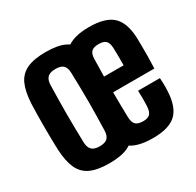

<svg xmlns="http://www.w3.org/2000/svg" viewBox="-137 -762 944 925"><g transform="rotate(-30 335.0 -300.0)"><path d="M221.6 9.1Q156.3 9.1 117.3 -8.8Q78.3 -26.8 60.2 -66.3Q42 -105.8 38.5 -170.5Q37.7 -194.6 37 -228.2Q36.2 -261.8 36.2 -298.8Q36.2 -335.8 36.8 -370.3Q37.4 -404.8 38.5 -430.2Q42 -494.2 60 -533.5Q78 -572.9 116.9 -591Q155.9 -609.1 221.6 -609.1Q287.9 -609.1 326.4 -590.8Q364.9 -572.5 382.7 -533.1Q400.5 -493.8 403.9 -430.2Q405 -406 405.6 -372.3Q406.2 -338.5 406.2 -301.5Q406.2 -264.6 405.6 -230.4Q405 -196.2 403.9 -170.5Q400.5 -106.7 382.7 -67.1Q364.9 -27.5 326.4 -9.2Q287.9 9.1 221.6 9.1ZM221.6 -85.2Q252.3 -85.2 265.4 -98.6Q278.5 -112.1 279.1 -139.8Q280.2 -180 281 -220Q281.9 -260.1 281.9 -300.4Q281.9 -340.7 281 -380.7Q280.2 -420.7 279.1 -460.8Q278.5 -488.3 265.5 -501.6Q252.6 -514.9 221.6 -514.9Q191.5 -514.9 177.9 -501.6Q164.3 -488.3 163.3 -460.8Q162.2 -420.7 161.6 -380.5Q160.9 -340.3 160.9 -300.1Q160.9 -259.9 161.6 -219.7Q162.2 -179.5 163.3 -139.8Q164.3 -112.1 178 -98.6Q191.7 -85.2 221.6 -85.2ZM464.1 9Q372.1 9 330.3 -28.5Q288.6 -66 283.8 -152Q282.8 -176.1 282.3 -214.8Q281.8 -253.6 281.8 -297.5Q281.8 -341.3 282.3 -381.1Q282.8 -420.9 283.8 -446.3Q289.7 -534 331.1 -571.5Q372.5 -609 462.6 -609Q552.2 -609 592.6 -572.3Q633.1 -535.6 637.2 -451.2Q637.7 -438.8 638 -410.4Q638.3 -382 638.1 -346.8Q637.8 -311.5 636.2 -278.4H406.8Q406.8 -243.6 407.5 -208.7Q408.3 -173.8 408.8 -139.1Q409.8 -109.4 422.5 -97.3Q435.2 -85.2 463.9 -85.2Q490.2 -85.2 501.7 -97.3Q513.2 -109.4 514.7 -139.1Q515.7 -153 515.7 -175.4Q515.7 -197.8 514.7 -225H636.2Q637.3 -214.7 637.8 -192.1Q638.2 -169.5 637.2 -152Q633.1 -66 593.2 -28.5Q553.3 9 464.1 9ZM406.8 -365.9H515.7Q515.9 -388 515.8 -408.4Q515.6 -428.9 515.3 -444Q515 -459 514.7 -464.9Q513.2 -491.6 501.3 -503.2Q489.3 -514.8 462.6 -514.8Q434.4 -514.8 422.1 -503.2Q409.8 -491.6 408.8 -464.9Q408.3 -439.4 407.9 -414.9Q407.5 -390.4 406.8 -365.9Z"/></g></svg>

Font: Big Shoulders Display SC Thin
Style: Regular
Weight: 100
Designer: Patric King
Foundry: XO Type Co
Version: Version 2.002